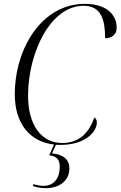

<svg xmlns="http://www.w3.org/2000/svg" viewBox="-20 -744 627 999"><path d="M294 10C425 10 484 -59 484 -107C484 -120 478 -128 471 -133C443 -53 393 0 303 0C195 0 126 -94 126 -246C126 -467 241 -714 415 -714C508 -714 527 -638 527 -545C563 -545 587 -565 587 -599C587 -674 527 -724 421 -724C198 -724 57 -493 57 -252C57 -103 134 -6 261 8L236 64C280 69 291 92 291 124C291 181 262 223 207 223C192 223 173 220 154 214L151 224C173 231 193 235 218 235C289 235 341 197 341 132C341 87 311 60 251 54L271 9C278 10 286 10 294 10Z"/></svg>

Font: Noto Serif Display SemiCondensed Light
Style: Italic
Weight: 300
Width: 4
Italic angle: -12°
Designer: Monotype Design Team
Foundry: Monotype Imaging Inc.
Version: Version 2.009